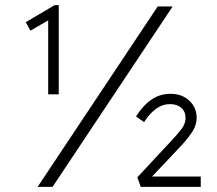

<svg xmlns="http://www.w3.org/2000/svg" viewBox="-20 -725 843 745"><path d="M167 -359V-646L98 -606L80 -639L192 -705H208V-359ZM126 0 592 -700H650L184 0ZM526 0 513 -37 646 -180Q668 -203 684 -224Q700 -245 700 -267Q700 -292 683.5 -306.5Q667 -321 640 -321Q610 -321 585 -302.5Q560 -284 539 -251L508 -273Q532 -313 565.5 -337Q599 -361 642 -361Q686 -361 714.5 -334.5Q743 -308 743 -268Q743 -237 722 -207.5Q701 -178 676 -152L570 -40H759V0Z"/></svg>

Font: Lexend Deca ExtraLight
Style: Regular
Weight: 200
Designer: Bonnie Shaver-Troup, Thomas Jockin
Foundry: Lexend
Version: Version 1.008; ttfautohint (v1.8.4.7-5d5b)